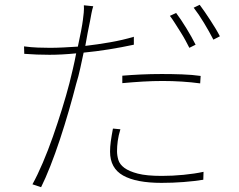

<svg xmlns="http://www.w3.org/2000/svg" viewBox="-20 -748 996 799"><path d="M768 -549Q761 -563 751.5 -580.5Q742 -598 730.5 -616Q719 -634 708 -651.5Q697 -669 687 -682L713 -694Q732 -669 755 -631.5Q778 -594 794 -562ZM489 -433Q524 -436 566 -438Q608 -440 653 -440Q695 -440 737.5 -438.5Q780 -437 815 -432L813 -401Q776 -406 736.5 -408.5Q697 -411 657 -411Q616 -411 574 -408.5Q532 -406 489 -402ZM537 -562Q486 -551 433 -542.5Q380 -534 328 -529Q321 -497 314 -464Q307 -431 297 -399Q284 -348 266.5 -287.5Q249 -227 229.5 -168Q210 -109 189.5 -57Q169 -5 151 31L115 19Q136 -19 158 -70.5Q180 -122 200 -179Q220 -236 238 -294Q256 -352 269 -402Q276 -430 283.5 -462Q291 -494 297 -526Q237 -520 186 -520Q158 -520 133 -521Q108 -522 81 -524L80 -555Q110 -551 137.5 -550Q165 -549 188 -549Q214 -549 243 -550.5Q272 -552 304 -554Q312 -590 317.5 -619.5Q323 -649 325 -665Q327 -679 328.5 -695.5Q330 -712 329 -726L368 -722Q364 -710 360.5 -692Q357 -674 355 -662Q350 -639 345 -612.5Q340 -586 335 -557Q386 -563 438 -572Q490 -581 537 -595ZM481 -210Q473 -184 470 -161.5Q467 -139 467 -119Q467 -101 472.5 -82.5Q478 -64 497.5 -49.5Q517 -35 553.5 -25.5Q590 -16 653 -16Q698 -16 744 -20.5Q790 -25 827 -33L826 0Q789 6 744 9.5Q699 13 652 13Q547 13 492.5 -17.5Q438 -48 438 -117Q438 -137 441 -159Q444 -181 450 -213ZM811 -728Q821 -715 832.5 -698Q844 -681 855.5 -663.5Q867 -646 877.5 -628.5Q888 -611 895 -597L868 -583Q851 -616 829 -652.5Q807 -689 786 -716Z"/></svg>

Font: Kinto Sans Thin
Style: Regular
Weight: 100
Designer: Authors: Ryoko NISHIZUKA  (kana & ideographs); Paul D. Hunt (Latin, Greek & Cyrillic); Wenlong ZHANG  (bopomofo); Sandol
Foundry: Adobe Systems Incorporated, ookami Inc.
Version: Version 0.001